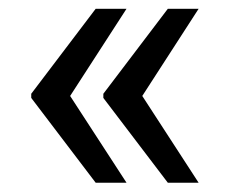

<svg xmlns="http://www.w3.org/2000/svg" viewBox="-20 -482 509 429"><path d="M136.7 -267.6 262.7 -462.4H193.8L49.8 -272.5V-263.2L193.8 -73.7H262.7ZM297.9 -267.6 423.8 -462.4H355L210.9 -272.5V-263.2L355 -73.7H423.8Z"/></svg>

Font: FAU Chimera
Style: Regular
Weight: 400
Version: Version 1.002;hotconv 1.0.117;makeotfexe 2.5.65602